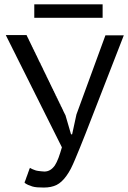

<svg xmlns="http://www.w3.org/2000/svg" viewBox="-20 -842 580 867"><path d="M100.6 -683.6Q77.1 -683.6 6.8 -683.6Q6.8 -683.6 6.8 -681.6Q6.8 -681.6 7.8 -680.7Q7.8 -680.7 7.8 -679.7Q7.8 -679.7 8.8 -678.7Q8.8 -678.7 8.8 -677.7Q8.8 -677.7 9.8 -676.8Q9.8 -676.8 9.8 -675.8Q9.8 -675.8 10.7 -674.8Q10.7 -674.8 10.7 -673.8Q10.7 -673.8 11.7 -672.9Q11.7 -672.9 11.7 -671.9Q11.7 -671.9 12.7 -670.9Q12.7 -670.9 12.7 -669.9Q12.7 -669.9 13.7 -668.9Q13.7 -668.9 13.7 -668Q13.7 -668 14.6 -667Q14.6 -667 14.6 -666Q14.6 -666 15.6 -665Q15.6 -665 15.6 -664.1Q15.6 -664.1 16.6 -663.1Q16.6 -663.1 16.6 -662.1Q16.6 -662.1 17.6 -661.1Q17.6 -661.1 17.6 -660.2Q17.6 -660.2 18.6 -659.2Q18.6 -659.2 18.6 -658.2Q18.6 -658.2 19.5 -657.2Q19.5 -657.2 19.5 -656.2Q19.5 -656.2 20.5 -655.3Q20.5 -654.3 21.5 -653.3Q21.5 -653.3 21.5 -652.3Q21.5 -652.3 22.5 -651.4Q22.5 -651.4 22.5 -650.4Q22.5 -650.4 23.4 -649.4Q23.4 -649.4 23.4 -648.4Q23.4 -648.4 24.4 -647.5Q24.4 -647.5 24.4 -646.5Q24.4 -646.5 25.4 -645.5Q25.4 -645.5 25.4 -644.5Q25.4 -644.5 26.4 -643.6Q26.4 -643.6 26.4 -642.6Q26.4 -642.6 27.3 -641.6Q27.3 -641.6 27.3 -640.6Q27.3 -640.6 28.3 -639.6Q28.3 -639.6 28.3 -638.7Q28.3 -638.7 29.3 -637.7Q29.3 -637.7 29.3 -636.7Q29.3 -636.7 30.3 -635.7Q30.3 -635.7 31.2 -633.8Q31.2 -633.8 31.2 -632.8Q31.2 -632.8 32.2 -631.8Q32.2 -631.8 32.2 -630.9Q32.2 -630.9 33.2 -629.9Q33.2 -629.9 33.2 -628.9Q33.2 -628.9 34.2 -627.9Q34.2 -627.9 34.2 -627Q34.2 -627 35.2 -626Q35.2 -626 35.2 -625Q35.2 -625 36.1 -624Q36.1 -624 36.1 -623Q36.1 -623 37.1 -622.1Q37.1 -622.1 37.1 -621.1Q37.1 -621.1 38.1 -619.1Q38.1 -619.1 39.1 -618.2Q39.1 -618.2 39.1 -617.2Q39.1 -617.2 40 -616.2Q40 -616.2 40 -615.2Q40 -615.2 41 -614.3Q41 -614.3 41 -613.3Q41 -613.3 42 -612.3Q42 -612.3 42 -611.3Q42 -611.3 43 -610.4Q43 -610.4 43 -609.4Q43 -609.4 43.9 -608.4Q43.9 -607.4 44.9 -606.4Q44.9 -606.4 44.9 -605.5Q44.9 -605.5 45.9 -604.5Q45.9 -604.5 45.9 -603.5Q45.9 -603.5 46.9 -602.5Q46.9 -602.5 46.9 -601.6Q46.9 -601.6 47.9 -600.6Q47.9 -600.6 47.9 -599.6Q47.9 -599.6 48.8 -598.6Q48.8 -598.6 48.8 -597.7Q48.8 -597.7 49.8 -596.7Q49.8 -596.7 50.8 -594.7Q50.8 -594.7 50.8 -593.8Q50.8 -593.8 51.8 -592.8Q51.8 -592.8 51.8 -591.8Q51.8 -591.8 52.7 -590.8Q52.7 -590.8 52.7 -589.8Q52.7 -589.8 53.7 -588.9Q53.7 -588.9 53.7 -587.9Q53.7 -587.9 54.7 -586.9Q54.7 -586.9 54.7 -585.9Q54.7 -585.9 55.7 -584Q55.7 -584 56.6 -583Q56.6 -583 56.6 -582Q56.6 -582 57.6 -581.1Q57.6 -581.1 57.6 -580.1Q57.6 -580.1 58.6 -579.1Q58.6 -579.1 58.6 -578.1Q58.6 -578.1 59.6 -577.1Q59.6 -577.1 59.6 -576.2Q59.6 -576.2 60.5 -574.2Q60.5 -574.2 61.5 -573.2Q61.5 -573.2 61.5 -572.3Q61.5 -572.3 62.5 -571.3Q62.5 -571.3 62.5 -570.3Q62.5 -570.3 63.5 -569.3Q63.5 -569.3 63.5 -568.4Q63.5 -568.4 64.5 -567.4Q64.5 -567.4 64.5 -566.4Q64.5 -565.4 65.4 -564.5Q65.4 -564.5 66.4 -563.5Q66.4 -563.5 66.4 -562.5Q66.4 -562.5 67.4 -561.5Q67.4 -561.5 67.4 -560.5Q67.4 -560.5 68.4 -559.6Q68.4 -559.6 68.4 -558.6Q68.4 -558.6 69.3 -557.6Q69.3 -557.6 69.3 -556.6Q69.3 -555.7 70.3 -554.7Q70.3 -554.7 71.3 -553.7Q71.3 -553.7 71.3 -552.7Q71.3 -552.7 72.3 -551.8Q72.3 -551.8 72.3 -550.8Q72.3 -550.8 73.2 -549.8Q73.2 -549.8 73.2 -548.8Q73.2 -548.8 74.2 -547.9Q74.2 -547.9 74.2 -546.9Q74.2 -546.9 75.2 -545.9Q75.2 -545.9 75.2 -544.9Q75.2 -544.9 76.2 -543.9Q76.2 -543.9 76.2 -543Q76.2 -543 77.1 -542Q77.1 -542 77.1 -541Q77.1 -541 78.1 -540Q78.1 -540 78.1 -539.1Q78.1 -539.1 79.1 -538.1Q79.1 -538.1 79.1 -537.1Q79.1 -537.1 80.1 -536.1Q80.1 -536.1 80.1 -535.2Q80.1 -535.2 81.1 -534.2Q81.1 -534.2 81.1 -533.2Q81.1 -532.2 82 -531.2Q82 -531.2 83 -530.3Q83 -530.3 83 -529.3Q83 -529.3 84 -528.3Q84 -528.3 84 -527.3Q84 -527.3 85 -526.4Q85 -526.4 85 -525.4Q85 -525.4 85.9 -524.4Q85.9 -524.4 85.9 -523.4Q85.9 -523.4 86.9 -522.5Q86.9 -522.5 86.9 -521.5Q86.9 -521.5 87.9 -520.5Q87.9 -520.5 87.9 -519.5Q87.9 -519.5 88.9 -518.6Q88.9 -518.6 88.9 -517.6Q88.9 -517.6 89.8 -516.6Q89.8 -516.6 89.8 -515.6Q89.8 -515.6 90.8 -514.6Q90.8 -514.6 90.8 -513.7Q90.8 -513.7 91.8 -512.7Q91.8 -512.7 91.8 -511.7Q91.8 -511.7 92.8 -510.7Q92.8 -510.7 92.8 -509.8Q92.8 -509.8 93.8 -508.8Q93.8 -508.8 93.8 -507.8Q93.8 -507.8 94.7 -506.8Q94.7 -506.8 94.7 -505.9Q94.7 -505.9 95.7 -504.9Q95.7 -504.9 95.7 -503.9Q95.7 -503.9 96.7 -502.9Q96.7 -502.9 96.7 -502Q96.7 -502 97.7 -501Q97.7 -501 97.7 -500Q97.7 -500 98.6 -499Q98.6 -499 98.6 -498Q98.6 -498 99.6 -497.1Q99.6 -497.1 99.6 -496.1Q99.6 -496.1 100.6 -495.1Q100.6 -495.1 100.6 -494.1Q100.6 -494.1 101.6 -493.2Q101.6 -493.2 101.6 -492.2Q101.6 -492.2 102.5 -491.2Q102.5 -491.2 102.5 -490.2Q102.5 -490.2 103.5 -489.3Q103.5 -489.3 103.5 -488.3Q103.5 -488.3 104.5 -487.3Q104.5 -487.3 104.5 -486.3Q104.5 -486.3 105.5 -485.4Q105.5 -485.4 105.5 -484.4Q105.5 -484.4 106.4 -483.4Q106.4 -483.4 106.4 -482.4Q106.4 -482.4 107.4 -481.4Q107.4 -481.4 107.4 -480.5Q107.4 -480.5 108.4 -479.5Q108.4 -479.5 109.4 -477.5Q109.4 -477.5 109.4 -476.6Q109.4 -476.6 110.4 -475.6Q110.4 -475.6 110.4 -474.6Q110.4 -474.6 111.3 -473.6Q111.3 -473.6 111.3 -472.7Q111.3 -472.7 112.3 -471.7Q112.3 -471.7 112.3 -470.7Q112.3 -470.7 113.3 -469.7Q113.3 -469.7 113.3 -468.8Q113.3 -468.8 114.3 -467.8Q114.3 -467.8 114.3 -466.8Q114.3 -466.8 115.2 -465.8Q115.2 -465.8 115.2 -464.8Q115.2 -464.8 116.2 -463.9Q116.2 -463.9 116.2 -462.9Q116.2 -462.9 117.2 -461.9Q117.2 -461.9 117.2 -460.9Q117.2 -460.9 118.2 -460Q118.2 -460 118.2 -459Q118.2 -459 119.1 -458Q119.1 -458 119.1 -457Q119.1 -457 120.1 -456.1Q120.1 -456.1 120.1 -455.1Q120.1 -455.1 121.1 -454.1Q121.1 -454.1 121.1 -453.1Q121.1 -453.1 122.1 -452.1Q122.1 -452.1 122.1 -451.2Q122.1 -451.2 123 -450.2Q123 -450.2 123 -449.2Q123 -449.2 124 -448.2Q124 -448.2 124 -447.3Q124 -446.3 125 -445.3Q125 -445.3 126 -444.3Q126 -444.3 126 -443.4Q126 -443.4 127 -442.4Q127 -442.4 127 -441.4Q127 -441.4 127.9 -440.4Q127.9 -440.4 127.9 -439.5Q127.9 -439.5 128.9 -438.5Q128.9 -438.5 128.9 -437.5Q128.9 -437.5 129.9 -436.5Q129.9 -436.5 129.9 -435.5Q129.9 -435.5 130.9 -434.6Q130.9 -434.6 130.9 -433.6Q130.9 -433.6 131.8 -432.6Q131.8 -432.6 131.8 -431.6Q131.8 -431.6 132.8 -430.7Q132.8 -430.7 132.8 -429.7Q132.8 -429.7 133.8 -428.7Q133.8 -428.7 133.8 -427.7Q133.8 -427.7 134.8 -426.8Q134.8 -426.8 134.8 -425.8Q134.8 -425.8 135.7 -424.8Q135.7 -424.8 135.7 -423.8Q135.7 -423.8 136.7 -422.9Q136.7 -422.9 136.7 -421.9Q136.7 -421.9 137.7 -420.9Q137.7 -420.9 137.7 -419.9Q137.7 -419.9 138.7 -418.9Q138.7 -418.9 138.7 -418Q138.7 -418 139.6 -416Q139.6 -416 140.6 -415Q140.6 -415 140.6 -414.1Q140.6 -414.1 141.6 -413.1Q141.6 -413.1 141.6 -412.1Q141.6 -412.1 142.6 -411.1Q142.6 -411.1 142.6 -410.2Q142.6 -410.2 143.6 -409.2Q143.6 -409.2 143.6 -408.2Q143.6 -408.2 144.5 -407.2Q144.5 -407.2 144.5 -406.2Q144.5 -406.2 145.5 -405.3Q145.5 -405.3 145.5 -404.3Q145.5 -404.3 146.5 -403.3Q146.5 -403.3 146.5 -402.3Q146.5 -402.3 147.5 -401.4Q147.5 -401.4 147.5 -400.4Q147.5 -400.4 148.4 -399.4Q148.4 -399.4 148.4 -398.4Q148.4 -398.4 149.4 -397.5Q149.4 -397.5 149.4 -396.5Q149.4 -396.5 150.4 -395.5Q150.4 -395.5 150.4 -394.5Q150.4 -394.5 151.4 -393.6Q151.4 -393.6 151.4 -392.6Q151.4 -392.6 152.3 -391.6Q152.3 -391.6 152.3 -390.6Q152.3 -390.6 153.3 -389.6Q153.3 -388.7 154.3 -387.7Q154.3 -387.7 154.3 -386.7Q154.3 -386.7 155.3 -385.7Q155.3 -385.7 155.3 -384.8Q155.3 -384.8 156.2 -383.8Q156.2 -383.8 156.2 -382.8Q156.2 -382.8 157.2 -381.8Q157.2 -381.8 157.2 -380.9Q157.2 -380.9 158.2 -379.9Q158.2 -379.9 158.2 -378.9Q158.2 -378.9 159.2 -377.9Q159.2 -377.9 159.2 -377Q159.2 -377 160.2 -376Q160.2 -376 160.2 -375Q160.2 -375 161.1 -374Q161.1 -374 161.1 -373Q161.1 -373 162.1 -372.1Q162.1 -372.1 162.1 -371.1Q162.1 -371.1 163.1 -370.1Q163.1 -370.1 163.1 -369.1Q163.1 -369.1 164.1 -368.2Q164.1 -368.2 164.1 -367.2Q164.1 -367.2 165 -366.2Q165 -366.2 165 -365.2Q165 -365.2 166 -364.3Q166 -364.3 166 -363.3Q166 -363.3 167 -362.3Q167 -362.3 167 -361.3Q167 -361.3 168 -360.4Q168 -360.4 168 -359.4Q168 -359.4 168.9 -357.4Q168.9 -357.4 169.9 -356.4Q169.9 -356.4 169.9 -355.5Q169.9 -355.5 170.9 -354.5Q170.9 -354.5 170.9 -353.5Q170.9 -353.5 171.9 -352.5Q171.9 -352.5 171.9 -351.6Q171.9 -351.6 172.9 -350.6Q172.9 -350.6 172.9 -349.6Q172.9 -349.6 173.8 -348.6Q173.8 -348.6 173.8 -347.7Q173.8 -347.7 174.8 -346.7Q174.8 -346.7 174.8 -345.7Q174.8 -345.7 175.8 -344.7Q175.8 -344.7 175.8 -343.8Q175.8 -343.8 176.8 -342.8Q176.8 -342.8 176.8 -341.8Q176.8 -341.8 177.7 -340.8Q177.7 -340.8 177.7 -339.8Q177.7 -339.8 178.7 -338.9Q178.7 -338.9 178.7 -337.9Q178.7 -337.9 179.7 -336.9Q179.7 -336.9 179.7 -335.9Q179.7 -335.9 180.7 -335Q180.7 -335 180.7 -334Q180.7 -334 181.6 -333Q181.6 -333 181.6 -332Q181.6 -332 182.6 -331.1Q182.6 -331.1 182.6 -330.1Q182.6 -330.1 183.6 -329.1Q183.6 -329.1 183.6 -328.1Q183.6 -328.1 184.6 -327.1Q184.6 -327.1 184.6 -326.2Q184.6 -326.2 185.5 -325.2Q185.5 -325.2 185.5 -324.2Q185.5 -324.2 186.5 -322.3Q186.5 -322.3 187.5 -321.3Q187.5 -321.3 187.5 -320.3Q187.5 -320.3 188.5 -319.3Q188.5 -319.3 188.5 -318.4Q188.5 -318.4 189.5 -317.4Q189.5 -317.4 189.5 -316.4Q189.5 -316.4 190.4 -315.4Q190.4 -315.4 190.4 -314.5Q190.4 -314.5 191.4 -313.5Q191.4 -313.5 191.4 -312.5Q191.4 -312.5 192.4 -311.5Q192.4 -311.5 192.4 -310.5Q192.4 -310.5 193.4 -309.6Q193.4 -309.6 193.4 -308.6Q193.4 -308.6 194.3 -307.6Q194.3 -307.6 194.3 -306.6Q194.3 -306.6 195.3 -305.7Q195.3 -305.7 195.3 -304.7Q195.3 -304.7 196.3 -303.7Q196.3 -303.7 196.3 -302.7Q196.3 -302.7 197.3 -301.8Q197.3 -301.8 197.3 -300.8Q197.3 -300.8 198.2 -299.8Q198.2 -299.8 198.2 -298.8Q198.2 -298.8 199.2 -297.9Q199.2 -297.9 199.2 -296.9Q199.2 -296.9 200.2 -295.9Q200.2 -295.9 200.2 -294.9Q200.2 -294.9 201.2 -293.9Q201.2 -293.9 201.2 -293Q201.2 -293 202.1 -292Q202.1 -292 202.1 -291Q202.1 -291 203.1 -290Q203.1 -290 203.1 -289.1Q203.1 -289.1 204.1 -288.1Q204.1 -288.1 204.1 -287.1Q204.1 -287.1 205.1 -286.1Q205.1 -286.1 205.1 -285.2Q205.1 -285.2 206.1 -284.2Q206.1 -284.2 206.1 -283.2Q206.1 -283.2 207 -282.2Q207 -282.2 207 -281.2Q207 -281.2 208 -280.3Q208 -280.3 208 -279.3Q208 -279.3 209 -278.3Q209 -278.3 209 -277.3Q209 -277.3 210 -276.4Q210 -276.4 210 -275.4Q210 -275.4 210.9 -274.4Q210.9 -274.4 210.9 -273.4Q210.9 -273.4 211.9 -272.5Q211.9 -272.5 211.9 -271.5Q211.9 -271.5 212.9 -270.5Q212.9 -270.5 212.9 -269.5Q212.9 -269.5 213.9 -268.6Q213.9 -268.6 213.9 -267.6Q213.9 -267.6 214.8 -266.6Q214.8 -266.6 214.8 -265.6Q214.8 -265.6 215.8 -264.6Q215.8 -264.6 215.8 -263.7Q215.8 -263.7 216.8 -262.7Q216.8 -262.7 216.8 -261.7Q216.8 -261.7 217.8 -260.7Q217.8 -260.7 217.8 -259.8Q217.8 -259.8 218.8 -258.8Q218.8 -258.8 218.8 -257.8Q218.8 -257.8 219.7 -256.8Q219.7 -256.8 219.7 -255.9Q219.7 -255.9 220.7 -254.9Q220.7 -254.9 220.7 -253.9Q220.7 -253.9 221.7 -252.9Q221.7 -252.9 221.7 -252Q221.7 -252 222.7 -251Q222.7 -251 222.7 -250Q222.7 -250 223.6 -249Q223.6 -249 223.6 -248Q223.6 -248 224.6 -247.1Q224.6 -247.1 224.6 -246.1Q224.6 -246.1 225.6 -245.1Q225.6 -245.1 225.6 -244.1Q225.6 -244.1 226.6 -243.2Q226.6 -243.2 226.6 -242.2Q226.6 -242.2 227.5 -241.2Q227.5 -241.2 227.5 -240.2Q227.5 -240.2 228.5 -239.3Q228.5 -239.3 228.5 -238.3Q228.5 -238.3 229.5 -237.3Q229.5 -237.3 229.5 -236.3Q229.5 -236.3 230.5 -235.4Q230.5 -235.4 230.5 -234.4Q230.5 -234.4 231.4 -233.4Q231.4 -233.4 231.4 -232.4Q231.4 -232.4 232.4 -231.4Q232.4 -231.4 232.4 -230.5Q232.4 -230.5 233.4 -229.5Q233.4 -229.5 233.4 -228.5Q233.4 -228.5 234.4 -227.5Q234.4 -227.5 234.4 -226.6Q234.4 -226.6 235.4 -225.6Q235.4 -225.6 235.4 -224.6Q235.4 -224.6 236.3 -223.6Q236.3 -223.6 236.3 -222.7Q236.3 -222.7 237.3 -221.7Q237.3 -221.7 237.3 -220.7Q237.3 -220.7 238.3 -219.7Q238.3 -219.7 238.3 -218.8Q238.3 -218.8 239.3 -217.8Q239.3 -217.8 239.3 -216.8Q239.3 -216.8 240.2 -215.8Q240.2 -215.8 240.2 -214.8Q240.2 -214.8 241.2 -213.9Q241.2 -213.9 241.2 -212.9Q241.2 -212.9 242.2 -211.9Q242.2 -211.9 242.2 -210.9Q242.2 -210.9 243.2 -210Q243.2 -210 243.2 -209Q243.2 -209 244.1 -208Q244.1 -208 244.1 -207Q244.1 -207 245.1 -206.1Q245.1 -206.1 245.1 -205.1Q245.1 -205.1 246.1 -204.1Q246.1 -204.1 246.1 -203.1Q246.1 -203.1 247.1 -202.1Q247.1 -202.1 247.1 -201.2Q247.1 -201.2 248 -200.2Q248 -200.2 248 -200.2Q248 -200.2 248 -199.2Q248 -199.2 249 -198.2Q249 -198.2 249 -197.3Q249 -197.3 250 -196.3Q250 -196.3 250 -195.3Q250 -195.3 251 -194.3Q251 -194.3 251 -193.4Q251 -193.4 252 -192.4Q252 -192.4 252 -191.4Q252 -191.4 252.9 -190.4Q252.9 -190.4 252.9 -189.5Q252.9 -189.5 253.9 -188.5Q253.9 -188.5 254.9 -186.5Q254.9 -186.5 254.9 -185.5Q254.9 -185.5 255.9 -184.6Q255.9 -184.6 255.9 -183.6Q255.9 -183.6 256.8 -182.6Q256.8 -182.6 256.8 -181.6Q256.8 -181.6 257.8 -180.7Q257.8 -180.7 257.8 -179.7Q257.8 -179.7 258.8 -178.7Q258.8 -178.7 258.8 -177.7Q258.8 -177.7 259.8 -177.7Q252 -150.4 244.1 -128.9Q236.3 -108.4 227.5 -94.7Q217.8 -81.1 206.1 -74.2Q194.3 -67.4 180.7 -67.4Q173.8 -67.4 167 -68.4Q159.2 -69.3 151.4 -70.3Q142.6 -71.3 133.8 -75.2Q125 -78.1 115.2 -84Q115.2 -83 114.3 -82Q114.3 -82 114.3 -81.1Q114.3 -81.1 113.3 -80.1Q113.3 -80.1 113.3 -79.1Q113.3 -79.1 112.3 -78.1Q112.3 -78.1 112.3 -77.1Q112.3 -77.1 112.3 -76.2Q112.3 -76.2 111.3 -75.2Q111.3 -75.2 111.3 -74.2Q111.3 -74.2 111.3 -73.2Q111.3 -73.2 110.4 -72.3Q110.4 -72.3 110.4 -71.3Q110.4 -71.3 110.4 -70.3Q110.4 -70.3 109.4 -70.3Q109.4 -70.3 109.4 -69.3Q109.4 -69.3 109.4 -68.4Q109.4 -68.4 108.4 -66.4Q108.4 -66.4 108.4 -65.4Q108.4 -65.4 108.4 -64.5Q108.4 -64.5 107.4 -64.5Q107.4 -64.5 107.4 -63.5Q107.4 -63.5 106.4 -61.5Q106.4 -61.5 106.4 -60.5Q106.4 -60.5 106.4 -59.6Q106.4 -59.6 106.4 -59.6Q106.4 -59.6 105.5 -58.6Q105.5 -58.6 105.5 -57.6Q105.5 -57.6 105.5 -56.6Q105.5 -56.6 104.5 -56.6Q104.5 -56.6 104.5 -55.7Q104.5 -55.7 104.5 -54.7Q104.5 -54.7 104.5 -53.7Q104.5 -53.7 103.5 -53.7Q103.5 -53.7 103.5 -52.7Q103.5 -52.7 103.5 -51.8Q103.5 -51.8 103.5 -51.8Q103.5 -50.8 102.5 -49.8Q102.5 -49.8 102.5 -48.8Q102.5 -48.8 101.6 -47.9Q101.6 -47.9 101.6 -46.9Q101.6 -46.9 101.6 -45.9Q101.6 -45.9 100.6 -45.9Q100.6 -45.9 100.6 -44.9Q100.6 -44.9 100.6 -43.9Q100.6 -43.9 99.6 -43Q99.6 -43 99.6 -42Q99.6 -42 99.6 -42Q99.6 -42 99.6 -41Q99.6 -41 98.6 -40Q98.6 -40 98.6 -39.1Q98.6 -39.1 98.6 -38.1Q98.6 -38.1 97.7 -37.1Q97.7 -37.1 97.7 -36.1Q97.7 -36.1 97.7 -35.2Q97.7 -35.2 96.7 -34.2Q96.7 -34.2 96.7 -34.2Q96.7 -34.2 96.7 -32.2Q96.7 -32.2 95.7 -31.2Q95.7 -31.2 95.7 -30.3Q95.7 -30.3 94.7 -29.3Q94.7 -29.3 94.7 -28.3Q94.7 -28.3 94.7 -27.3Q94.7 -27.3 93.8 -26.4Q93.8 -26.4 93.8 -26.4Q93.8 -26.4 93.8 -24.4Q93.8 -24.4 92.8 -23.4Q92.8 -23.4 92.8 -23.4Q92.8 -23.4 91.8 -21.5Q91.8 -21.5 91.8 -20.5Q91.8 -20.5 91.8 -19.5Q91.8 -19.5 91.8 -18.6Q91.8 -18.6 90.8 -17.6Q90.8 -17.6 90.8 -16.6Q90.8 -16.6 90.8 -16.6Q98.6 -10.7 107.4 -6.8Q116.2 -2.9 126 0Q135.7 2.9 148.4 3.9Q162.1 4.9 177.7 4.9Q194.3 4.9 209 2Q223.6 -1 235.4 -6.8Q247.1 -12.7 257.8 -22.5Q269.5 -33.2 279.3 -46.9Q290 -61.5 299.8 -80.1Q309.6 -99.6 319.3 -123Q329.1 -146.5 340.8 -174.8Q352.5 -204.1 366.2 -238.3Q423.8 -386.7 539.1 -682.6Q518.6 -682.6 456.1 -682.6Q423.8 -593.8 325.2 -325.2Q320.3 -302.7 305.7 -235.4Q304.7 -235.4 300.8 -235.4Q293.9 -256.8 275.4 -322.3Q275.4 -322.3 274.4 -324.2Q274.4 -324.2 273.4 -325.2Q273.4 -325.2 273.4 -326.2Q273.4 -326.2 272.5 -327.1Q272.5 -327.1 272.5 -328.1Q272.5 -328.1 271.5 -329.1Q271.5 -329.1 271.5 -330.1Q271.5 -330.1 270.5 -331.1Q270.5 -331.1 270.5 -332Q270.5 -332 269.5 -333Q269.5 -333 269.5 -334Q269.5 -334 268.6 -335Q268.6 -335 268.6 -335.9Q268.6 -335.9 267.6 -336.9Q267.6 -336.9 267.6 -337.9Q267.6 -337.9 266.6 -338.9Q266.6 -338.9 266.6 -339.8Q266.6 -339.8 265.6 -340.8Q265.6 -340.8 265.6 -341.8Q265.6 -342.8 264.6 -343.8Q264.6 -343.8 264.6 -344.7Q264.6 -344.7 263.7 -345.7Q263.7 -345.7 263.7 -346.7Q263.7 -346.7 262.7 -347.7Q262.7 -347.7 262.7 -348.6Q262.7 -348.6 261.7 -349.6Q261.7 -349.6 261.7 -350.6Q261.7 -350.6 260.7 -351.6Q260.7 -351.6 260.7 -352.5Q260.7 -352.5 259.8 -353.5Q259.8 -353.5 259.8 -354.5Q259.8 -354.5 258.8 -355.5Q258.8 -356.4 258.8 -357.4Q258.8 -357.4 257.8 -358.4Q257.8 -358.4 256.8 -359.4Q256.8 -359.4 256.8 -360.4Q256.8 -360.4 255.9 -361.3Q255.9 -361.3 255.9 -362.3Q255.9 -362.3 254.9 -363.3Q254.9 -363.3 254.9 -364.3Q254.9 -364.3 253.9 -365.2Q253.9 -365.2 253.9 -366.2Q253.9 -366.2 252.9 -367.2Q252.9 -367.2 252.9 -369.1Q252.9 -369.1 252 -370.1Q252 -370.1 252 -371.1Q252 -371.1 251 -372.1Q251 -372.1 251 -373Q251 -373 250 -374Q250 -374 249 -375Q249 -375 249 -376Q249 -376 248 -377Q248 -377 248 -378.9Q248 -378.9 247.1 -379.9Q247.1 -379.9 247.1 -380.9Q247.1 -380.9 246.1 -381.8Q246.1 -381.8 246.1 -382.8Q246.1 -382.8 245.1 -383.8Q245.1 -383.8 245.1 -384.8Q245.1 -384.8 244.1 -385.7Q244.1 -386.7 243.2 -387.7Q243.2 -387.7 243.2 -388.7Q243.2 -388.7 242.2 -389.6Q242.2 -389.6 242.2 -390.6Q242.2 -390.6 241.2 -391.6Q241.2 -391.6 241.2 -392.6Q241.2 -392.6 240.2 -393.6Q240.2 -393.6 240.2 -394.5Q240.2 -394.5 239.3 -396.5Q239.3 -396.5 239.3 -397.5Q239.3 -397.5 238.3 -398.4Q238.3 -398.4 237.3 -399.4Q237.3 -399.4 237.3 -400.4Q237.3 -400.4 236.3 -401.4Q236.3 -401.4 236.3 -402.3Q236.3 -402.3 235.4 -403.3Q235.4 -403.3 235.4 -405.3Q235.4 -405.3 234.4 -406.2Q234.4 -406.2 234.4 -407.2Q234.4 -407.2 233.4 -408.2Q233.4 -408.2 232.4 -409.2Q232.4 -409.2 232.4 -410.2Q232.4 -410.2 231.4 -411.1Q231.4 -411.1 231.4 -413.1Q231.4 -413.1 230.5 -414.1Q230.5 -414.1 230.5 -415Q230.5 -415 229.5 -416Q229.5 -416 229.5 -417Q229.5 -417 228.5 -418Q228.5 -418 228.5 -418.9Q228.5 -418.9 227.5 -420.9Q227.5 -420.9 226.6 -421.9Q226.6 -421.9 226.6 -422.9Q226.6 -422.9 225.6 -423.8Q225.6 -423.8 225.6 -424.8Q225.6 -424.8 224.6 -425.8Q224.6 -425.8 224.6 -426.8Q224.6 -426.8 223.6 -428.7Q223.6 -428.7 223.6 -429.7Q223.6 -429.7 222.7 -430.7Q222.7 -430.7 221.7 -431.6Q221.7 -431.6 221.7 -432.6Q221.7 -432.6 220.7 -433.6Q220.7 -433.6 220.7 -434.6Q220.7 -434.6 219.7 -436.5Q219.7 -436.5 219.7 -437.5Q219.7 -437.5 218.8 -438.5Q218.8 -438.5 218.8 -439.5Q218.8 -439.5 217.8 -440.4Q217.8 -440.4 216.8 -441.4Q216.8 -441.4 216.8 -443.4Q216.8 -443.4 215.8 -444.3Q215.8 -444.3 215.8 -445.3Q215.8 -445.3 214.8 -446.3Q214.8 -446.3 214.8 -447.3Q214.8 -447.3 213.9 -448.2Q213.9 -448.2 212.9 -449.2Q212.9 -450.2 212.9 -451.2Q212.9 -451.2 211.9 -452.1Q211.9 -452.1 211.9 -453.1Q211.9 -453.1 210.9 -454.1Q210.9 -454.1 210.9 -455.1Q210.9 -455.1 210 -456.1Q210 -456.1 210 -457Q210 -457 209 -459Q209 -459 208 -460Q208 -460 208 -460.9Q208 -460.9 207 -461.9Q207 -461.9 207 -462.9Q207 -462.9 206.1 -463.9Q206.1 -463.9 206.1 -464.8Q206.1 -465.8 205.1 -466.8Q205.1 -466.8 205.1 -467.8Q205.1 -467.8 204.1 -468.8Q204.1 -468.8 204.1 -469.7Q204.1 -469.7 203.1 -470.7Q203.1 -470.7 202.1 -471.7Q202.1 -471.7 202.1 -472.7Q202.1 -472.7 201.2 -474.6Q201.2 -474.6 201.2 -475.6Q201.2 -475.6 200.2 -476.6Q200.2 -476.6 200.2 -477.5Q200.2 -477.5 199.2 -478.5Q199.2 -478.5 199.2 -479.5Q199.2 -479.5 198.2 -480.5Q198.2 -481.4 197.3 -482.4Q197.3 -482.4 197.3 -483.4Q197.3 -483.4 196.3 -484.4Q196.3 -484.4 196.3 -485.4Q196.3 -485.4 195.3 -486.3Q195.3 -486.3 195.3 -487.3Q195.3 -487.3 194.3 -488.3Q194.3 -488.3 194.3 -489.3Q194.3 -489.3 193.4 -491.2Q193.4 -491.2 192.4 -492.2Q192.4 -492.2 192.4 -493.2Q192.4 -493.2 191.4 -494.1Q191.4 -494.1 191.4 -495.1Q191.4 -495.1 190.4 -496.1Q190.4 -496.1 190.4 -497.1Q190.4 -497.1 189.5 -498Q189.5 -499 189.5 -500Q189.5 -500 188.5 -501Q188.5 -501 188.5 -502Q188.5 -502 187.5 -502.9Q187.5 -503.9 186.5 -504.9Q186.5 -504.9 186.5 -505.9Q186.5 -505.9 185.5 -506.8Q185.5 -506.8 185.5 -507.8Q185.5 -507.8 184.6 -508.8Q184.6 -508.8 184.6 -509.8Q184.6 -509.8 183.6 -510.7Q183.6 -510.7 183.6 -511.7Q183.6 -511.7 182.6 -512.7Q182.6 -512.7 182.6 -513.7Q182.6 -513.7 181.6 -514.6Q181.6 -514.6 181.6 -515.6Q181.6 -515.6 180.7 -516.6Q180.7 -516.6 180.7 -517.6Q180.7 -517.6 179.7 -518.6Q179.7 -518.6 179.7 -519.5Q179.7 -519.5 178.7 -520.5Q178.7 -520.5 178.7 -521.5Q178.7 -521.5 177.7 -522.5Q177.7 -522.5 177.7 -523.4Q177.7 -523.4 176.8 -524.4Q176.8 -524.4 176.8 -525.4Q176.8 -525.4 175.8 -526.4Q175.8 -526.4 175.8 -527.3Q175.8 -527.3 174.8 -528.3Q174.8 -528.3 174.8 -529.3Q174.8 -529.3 174.8 -530.3Q174.8 -530.3 173.8 -531.2Q173.8 -531.2 173.8 -532.2Q173.8 -532.2 172.9 -533.2Q172.9 -533.2 172.9 -534.2Q172.9 -534.2 171.9 -535.2Q171.9 -535.2 171.9 -536.1Q171.9 -536.1 170.9 -537.1Q170.9 -537.1 170.9 -538.1Q170.9 -538.1 169.9 -539.1Q169.9 -539.1 169.9 -540Q169.9 -540 168.9 -541Q168.9 -541 168.9 -542Q168.9 -542 168 -543Q168 -543 168 -543.9Q168 -543.9 167 -544.9Q167 -544.9 167 -545.9Q167 -545.9 166 -546.9Q166 -546.9 166 -547.9Q166 -547.9 165 -548.8Q165 -548.8 165 -549.8Q165 -549.8 164.1 -550.8Q164.1 -550.8 164.1 -551.8Q164.1 -551.8 163.1 -552.7Q163.1 -552.7 163.1 -553.7Q163.1 -553.7 163.1 -554.7Q163.1 -554.7 162.1 -555.7Q162.1 -555.7 162.1 -556.6Q162.1 -556.6 161.1 -557.6Q161.1 -557.6 161.1 -558.6Q161.1 -558.6 160.2 -558.6Q160.2 -558.6 160.2 -559.6Q160.2 -559.6 159.2 -560.5Q159.2 -560.5 159.2 -561.5Q159.2 -561.5 158.2 -562.5Q158.2 -562.5 158.2 -563.5Q158.2 -563.5 157.2 -564.5Q157.2 -564.5 157.2 -565.4Q157.2 -565.4 156.2 -566.4Q156.2 -566.4 156.2 -567.4Q156.2 -567.4 155.3 -568.4Q155.3 -568.4 155.3 -569.3Q155.3 -569.3 154.3 -570.3Q154.3 -570.3 154.3 -571.3Q154.3 -571.3 153.3 -572.3Q153.3 -572.3 153.3 -573.2Q153.3 -573.2 153.3 -574.2Q153.3 -574.2 152.3 -575.2Q152.3 -575.2 152.3 -576.2Q152.3 -576.2 151.4 -577.1Q151.4 -577.1 150.4 -579.1Q150.4 -579.1 150.4 -580.1Q150.4 -580.1 149.4 -581.1Q149.4 -581.1 149.4 -582Q149.4 -582 148.4 -583Q148.4 -583 148.4 -584Q148.4 -584 147.5 -585Q147.5 -585 147.5 -585.9Q147.5 -585.9 146.5 -586.9Q146.5 -586.9 146.5 -587.9Q146.5 -587.9 146.5 -588.9Q146.5 -588.9 145.5 -589.8Q145.5 -589.8 145.5 -590.8Q145.5 -590.8 144.5 -590.8Q144.5 -590.8 144.5 -591.8Q144.5 -591.8 143.6 -592.8Q143.6 -592.8 143.6 -593.8Q143.6 -593.8 142.6 -594.7Q142.6 -594.7 142.6 -595.7Q142.6 -595.7 141.6 -596.7Q141.6 -596.7 141.6 -597.7Q141.6 -597.7 140.6 -598.6Q140.6 -598.6 140.6 -600.6Q140.6 -600.6 139.6 -601.6Q139.6 -601.6 139.6 -602.5Q139.6 -602.5 138.7 -603.5Q138.7 -603.5 138.7 -604.5Q138.7 -604.5 137.7 -605.5Q137.7 -605.5 137.7 -606.4Q137.7 -606.4 136.7 -607.4Q136.7 -607.4 136.7 -607.4Q136.7 -607.4 135.7 -608.4Q135.7 -608.4 135.7 -609.4Q135.7 -609.4 135.7 -610.4Q135.7 -610.4 134.8 -611.3Q134.8 -611.3 134.8 -612.3Q134.8 -612.3 133.8 -613.3Q133.8 -613.3 133.8 -614.3Q133.8 -614.3 132.8 -615.2Q132.8 -615.2 132.8 -616.2Q132.8 -616.2 131.8 -617.2Q131.8 -617.2 131.8 -618.2Q131.8 -618.2 130.9 -619.1Q130.9 -619.1 130.9 -620.1Q130.9 -620.1 130.9 -620.1Q130.9 -620.1 129.9 -621.1Q129.9 -621.1 129.9 -622.1Q129.9 -622.1 128.9 -623Q128.9 -624 127.9 -625Q127.9 -625 127.9 -626Q127.9 -626 127 -627Q127 -627 127 -627.9Q127 -627.9 127 -628.9Q127 -628.9 126 -629.9Q126 -629.9 126 -629.9Q126 -629.9 125 -630.9Q125 -630.9 125 -631.8Q125 -631.8 124 -632.8Q124 -632.8 124 -633.8Q124 -633.8 124 -634.8Q124 -634.8 123 -635.7Q123 -635.7 123 -636.7Q123 -636.7 122.1 -637.7Q122.1 -637.7 122.1 -637.7Q122.1 -637.7 121.1 -638.7Q121.1 -638.7 121.1 -639.6Q121.1 -639.6 120.1 -641.6Q120.1 -641.6 120.1 -642.6Q120.1 -642.6 119.1 -643.6Q119.1 -643.6 119.1 -644.5Q119.1 -644.5 118.2 -644.5Q118.2 -644.5 118.2 -645.5Q118.2 -645.5 118.2 -646.5Q118.2 -646.5 117.2 -647.5Q117.2 -647.5 117.2 -648.4Q117.2 -648.4 116.2 -649.4Q116.2 -649.4 116.2 -650.4Q116.2 -650.4 116.2 -650.4Q116.2 -650.4 115.2 -651.4Q115.2 -651.4 115.2 -652.3Q115.2 -652.3 114.3 -653.3Q114.3 -653.3 114.3 -654.3Q114.3 -654.3 113.3 -655.3Q113.3 -655.3 113.3 -656.2Q113.3 -656.2 113.3 -656.2Q113.3 -656.2 112.3 -657.2Q112.3 -658.2 111.3 -659.2Q111.3 -659.2 111.3 -660.2Q111.3 -660.2 111.3 -661.1Q111.3 -661.1 110.4 -661.1Q110.4 -661.1 110.4 -662.1Q110.4 -663.1 109.4 -664.1Q109.4 -664.1 109.4 -665Q109.4 -665 108.4 -665Q108.4 -665 108.4 -666Q108.4 -666 107.4 -668Q107.4 -668 107.4 -668.9Q107.4 -668.9 106.4 -669.9Q106.4 -669.9 106.4 -669.9Q106.4 -670.9 105.5 -671.9Q105.5 -671.9 105.5 -672.9Q105.5 -672.9 104.5 -672.9Q104.5 -672.9 104.5 -673.8Q104.5 -673.8 103.5 -675.8Q103.5 -675.8 103.5 -676.8Q103.5 -676.8 102.5 -676.8Q102.5 -676.8 102.5 -677.7Q102.5 -677.7 102.5 -678.7Q102.5 -678.7 101.6 -679.7Q101.6 -679.7 101.6 -679.7Q101.6 -679.7 100.6 -681.6Q100.6 -681.6 100.6 -682.6Q100.6 -682.6 100.6 -683.6ZM134.8 -761.7Q211.9 -761.7 443.4 -761.7Q443.4 -777.3 443.4 -822.3Q366.2 -822.3 134.8 -822.3Q134.8 -806.6 134.8 -761.7Z"/></svg>

Font: Aptus Gothic JP
Style: Medium
Weight: 400
Designer: Fuminori Ogawa / Motoya
Version: Version 1